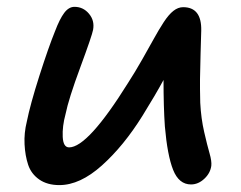

<svg xmlns="http://www.w3.org/2000/svg" viewBox="-20 -536 703 559"><path d="M152.8 2.9Q117.7 2.9 94.2 -13.4Q70.8 -29.8 62 -56.2Q53.2 -82.5 51.5 -115.7Q49.8 -148.9 58.1 -182.1Q67.9 -231.4 94.7 -315.4Q121.6 -399.4 140.1 -444.8Q153.8 -481 167 -498.5Q180.2 -516.1 196.8 -516.1Q222.2 -516.1 239 -496.1Q255.9 -476.1 251 -449.2Q248 -432.6 213.9 -340.3Q179.7 -248 170.9 -204.1Q161.1 -168 162.6 -137.5Q164.1 -106.9 181.2 -106.9Q235.8 -106.9 353 -294.9Q372.6 -325.2 394 -362.8Q415.5 -400.4 428.7 -424.6Q441.9 -448.7 456.5 -471.2Q471.2 -493.7 484.9 -504.4Q498.5 -515.1 513.2 -515.1Q567.4 -515.1 565.9 -446.8Q565.4 -433.1 564 -381.3Q562.5 -329.6 562.3 -305.2Q562 -280.8 563 -236.8Q565.4 -190.9 574.5 -151.6Q583.5 -112.3 590.1 -89.6Q596.7 -66.9 595.2 -53.2Q592.3 -31.7 574.7 -15.4Q557.1 1 536.1 1Q501 1 484.1 -41.3Q467.3 -83.5 460 -168Q456.1 -224.1 456.1 -303.2Q433.1 -260.7 395 -199.2Q340.3 -111.3 276.6 -54.2Q212.9 2.9 152.8 2.9Z"/></svg>

Font: Shantell Sans Bouncy
Style: Italic
Weight: 500
Italic angle: -11.31°
Designer: Stephen Nixon, Anya Danilova, Shantell Martin
Foundry: Arrow Type
Version: Version 1.006;[9816181b4]